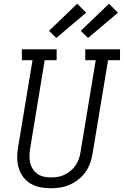

<svg xmlns="http://www.w3.org/2000/svg" viewBox="-20 -999 662 1027"><path d="M251 8Q222 8 194.5 2.5Q167 -3 143.5 -17Q120 -31 104 -52.5Q88 -74 80 -100.5Q72 -127 72 -155.5Q72 -184 77 -213L154 -677H97V-735H283V-677H219L141 -203Q138 -184 137.5 -164.5Q137 -145 141.5 -127Q146 -109 156 -94Q166 -79 181 -68.5Q196 -58 214.5 -54Q233 -50 252 -50Q271 -50 289.5 -53Q308 -56 325.5 -64.5Q343 -73 358.5 -86Q374 -99 385 -115.5Q396 -132 402 -150Q408 -168 411 -187L492 -677H436V-735H622V-677H558L475 -177Q471 -151 462 -126Q453 -101 437.5 -79Q422 -57 400 -39.5Q378 -22 353 -11Q328 0 302 4Q276 8 251 8ZM451 -796 412 -834 563 -979 611 -931ZM281 -796 242 -834 393 -979 441 -931Z"/></svg>

Font: Iosevka Curly Slab LtExObl
Style: Regular
Weight: 300
Width: 7
Italic angle: -9°
Monospace: yes
Designer: Belleve Invis
Foundry: Belleve Invis
Version: Version 11.1.0; ttfautohint (v1.8.3)